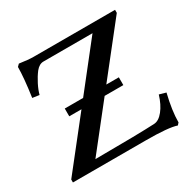

<svg xmlns="http://www.w3.org/2000/svg" viewBox="-153 -823 990 991"><g transform="rotate(-30 341.5 -327.5)"><path d="M170.4 -305.2V-351.6H279.8L488.8 -616.7H196.3Q171.4 -616.7 150.4 -590.8Q131.3 -565.9 115.2 -534.2Q99.1 -502.4 92.8 -477.1L52.2 -482.9Q68.4 -595.7 68.4 -658.2L81.1 -670.9Q134.8 -663.1 163.6 -663.1H649.9V-645L418 -351.6H492.7V-305.2H381.3L176.8 -46.4Q440.9 -47.4 530.3 -52.2Q558.6 -53.7 585 -86.7Q611.3 -119.6 627 -171.9L666.5 -160.6Q643.1 -64.5 643.1 3.9L632.3 16.1Q585.4 0 450.7 0H16.1V-17.6L243.2 -305.2Z"/></g></svg>

Font: Elstob 6pt Medium
Style: Regular
Weight: 500
Designer: Peter S. Baker
Version: Version 1.015